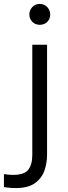

<svg xmlns="http://www.w3.org/2000/svg" viewBox="-67 -757 346 975"><path d="M135 -631Q112 -631 97 -646.5Q82 -662 82 -683Q82 -705 97 -721Q112 -737 135 -737Q158 -737 173 -721Q188 -705 188 -683Q188 -661 173 -646Q158 -631 135 -631ZM14 198Q-11 198 -29 195.5Q-47 193 -47 193V127Q-47 127 -32.5 129Q-18 131 0 131Q56 131 76.5 105Q97 79 97 30V-530H172V30Q172 71 158.5 109.5Q145 148 110.5 173Q76 198 14 198Z"/></svg>

Font: Be Vietnam Pro Light
Style: Regular
Weight: 300
Designer: Lam Bao, Tony Le, Vietanh Nguyen
Foundry: Yellow Type Foundry
Version: Version 1.002; ttfautohint (v1.8.3)